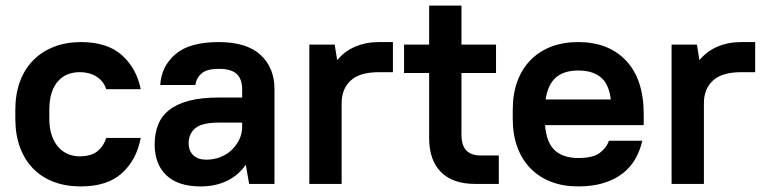

<svg xmlns="http://www.w3.org/2000/svg" viewBox="-20 -660 2745 689"><path d="M270 9Q216 9 172.5 -7.5Q129 -24 98.5 -55.5Q68 -87 51.5 -132Q35 -177 35 -234V-266Q35 -322 51.5 -367Q68 -412 99 -443.5Q130 -475 173.5 -492Q217 -509 270 -509Q365 -509 417.5 -462Q470 -415 485 -340H361Q353 -367 328 -384Q303 -401 265 -401Q243 -401 223.5 -393.5Q204 -386 189 -369.5Q174 -353 165.5 -327.5Q157 -302 157 -266V-234Q157 -199 166 -173.5Q175 -148 190 -131.5Q205 -115 224.5 -107Q244 -99 265 -99Q308 -99 330.5 -118Q353 -137 361 -165H485Q470 -86 417.5 -38.5Q365 9 270 9Z M700 9Q619 9 577 -31Q535 -71 535 -142Q535 -181 547.5 -212.5Q560 -244 587.5 -265.5Q615 -287 658.5 -298.5Q702 -310 765 -310H849V-340Q849 -376 829.5 -394.5Q810 -413 765 -413Q723 -413 704 -397Q685 -381 681 -355H555Q559 -422 609.5 -465.5Q660 -509 765 -509Q865 -509 915 -463Q965 -417 965 -340V0H874L862 -69Q836 -31 794.5 -11Q753 9 700 9ZM720 -87Q748 -87 771.5 -96.5Q795 -106 812 -122.5Q829 -139 839 -160Q849 -181 849 -205V-220H765Q705 -220 681 -200Q657 -180 657 -146Q657 -119 673.5 -103Q690 -87 720 -87Z M1090 -500H1181L1190 -444Q1216 -476 1254.5 -492.5Q1293 -509 1340 -509H1390V-401H1340Q1271 -401 1238.5 -371Q1206 -341 1206 -290V0H1090Z M1430 -500H1520V-640H1636V-500H1760V-398H1636V-177Q1636 -138 1653.5 -120Q1671 -102 1706 -102H1770V0H1685Q1605 0 1562.5 -42.5Q1520 -85 1520 -165V-398H1430Z M2055 9Q2001 9 1958 -7.5Q1915 -24 1884 -55.5Q1853 -87 1836.5 -132Q1820 -177 1820 -234V-266Q1820 -323 1836.5 -368Q1853 -413 1884 -444.5Q1915 -476 1958 -492.5Q2001 -509 2055 -509Q2164 -509 2227 -442Q2290 -375 2290 -250V-211H1936Q1941 -148 1971 -120.5Q2001 -93 2055 -93Q2108 -93 2132.5 -111.5Q2157 -130 2165 -155H2285Q2277 -120 2260 -90Q2243 -60 2215 -38Q2187 -16 2147 -3.5Q2107 9 2055 9ZM2055 -407Q2004 -407 1975 -382Q1946 -357 1938 -303H2172Q2165 -359 2135.5 -383Q2106 -407 2055 -407Z M2390 -500H2481L2490 -444Q2516 -476 2554.5 -492.5Q2593 -509 2640 -509H2690V-401H2640Q2571 -401 2538.5 -371Q2506 -341 2506 -290V0H2390Z"/></svg>

Font: PT Root UI Web Bold
Style: Regular
Weight: 700
Designer: Vitaly Kuzmin
Foundry: ParaType Ltd.
Version: Version 1.000W